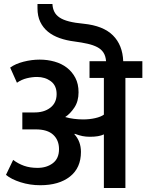

<svg xmlns="http://www.w3.org/2000/svg" viewBox="-20 -943 734 963"><path d="M512 -636Q510 -662 499 -679Q488 -696 468 -706.5Q448 -717 419.5 -723.5Q391 -730 353 -735Q313 -740 279 -752Q245 -764 220.5 -784Q196 -804 182 -833Q168 -862 168 -902V-923H243Q244 -901 252.5 -884Q261 -867 279 -855Q297 -843 326.5 -835.5Q356 -828 399 -824Q498 -814 546.5 -765.5Q595 -717 598 -636H694V-552H609V0H501V-269Q477 -257 431 -257Q411 -257 393.5 -260.5Q376 -264 355 -272L353 -270Q386 -234 386 -181Q386 -101 331 -57.5Q276 -14 182 -14Q130 -14 83 -29Q36 -44 10 -66L46 -141Q71 -122 100.5 -111.5Q130 -101 168 -101Q214 -101 245 -124.5Q276 -148 276 -195Q276 -240 247 -267Q218 -294 160 -294H92V-379H149Q200 -378 232 -402.5Q264 -427 264 -471Q264 -514 235 -535.5Q206 -557 166 -557Q141 -557 114.5 -550.5Q88 -544 65 -528L31 -604Q57 -623 98 -633.5Q139 -644 179 -644Q218 -644 253.5 -634Q289 -624 315.5 -603.5Q342 -583 358 -552.5Q374 -522 374 -480Q374 -435 353 -403.5Q332 -372 307 -356Q327 -350 350.5 -347Q374 -344 397 -344Q429 -344 457.5 -350.5Q486 -357 501 -368V-552H429V-636Z"/></svg>

Font: Ek Mukta SemiBold
Style: Regular
Weight: 600
Designer: Girish Dalvi and Yashodeep Gholap
Foundry: Ek Type
Version: Version 2.538;PS 1.002;hotconv 16.6.51;makeotf.lib2.5.65220;